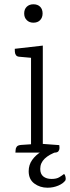

<svg xmlns="http://www.w3.org/2000/svg" viewBox="-20 -713 327 897"><path d="M180 -500V0H125V-443L69 -448Q59 -449 54.5 -455.5Q50 -462 49.5 -470.5Q49 -479 49 -485ZM176 -41 257 -35Q258 -30 258 -21.5Q258 -13 253 -6.5Q248 0 234 0H52Q53 -5 53 -13Q53 -21 58.5 -28Q64 -35 80 -36L125 -39ZM136 -607Q117 -607 105 -619Q93 -631 93 -650Q93 -670 105 -681.5Q117 -693 136 -693Q156 -693 167.5 -681.5Q179 -670 179 -650Q179 -631 167.5 -619Q156 -607 136 -607ZM229 -29 248 -5Q210 8 189 28Q168 48 168 76Q168 100 182.5 111.5Q197 123 221 123Q244 123 257 115Q270 107 279 100Q284 103 286 113Q288 123 286 129Q276 144 252.5 154Q229 164 202 164Q167 164 140.5 144.5Q114 125 114 87Q114 57 130.5 34Q147 11 173.5 -5Q200 -21 229 -29Z"/></svg>

Font: Karma Variable Light
Style: Regular
Weight: 300
Designer: Joana Correia
Foundry: Indian Type Foundry
Version: Version 3.000